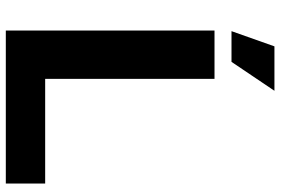

<svg xmlns="http://www.w3.org/2000/svg" viewBox="-168 -772 941 644"><g transform="rotate(90 302.0 -450.5)"><path d="M83 0V-700H245V-132H596V0ZM85 -757 136 -901H285L188 -757Z"/></g></svg>

Font: Montserrat Z
Style: Bold
Weight: 700
Designer: Julieta Ulanovsky
Foundry: Julieta Ulanovsky
Version: Version 8.000